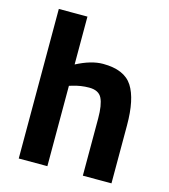

<svg xmlns="http://www.w3.org/2000/svg" viewBox="-106 -784 764 868"><g transform="rotate(15 276.5 -350.0)"><path d="M196 0H62V-700H196V-476Q265 -512 320 -512Q420 -512 458 -453Q496 -394 496 -271V0H362V-268Q362 -331 347 -361.5Q332 -392 287 -392Q248 -392 209 -380L196 -376Z"/></g></svg>

Font: Titillium Web[RUS by Daymarius]
Style: Bold
Weight: 700
Designer: Cyrillization by Daymarius
Foundry: Cyrillization by Daymarius
Version: Version 1.002 September 11, 2018